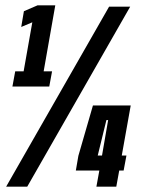

<svg xmlns="http://www.w3.org/2000/svg" viewBox="-20 -699 530 719"><path d="M26.5 -375H164.5L175 -432H143.5L187 -679H120.5L69.5 -657L59.5 -598L101 -615.5L68.5 -432H37ZM3 0H82L467.5 -674H388.5ZM341 0H415.5L426.5 -60.5H443L453.5 -116.5H436L469.5 -304H328L273.5 -115.5L264 -60.5H352ZM346 -116.5 378.5 -249.5H385L362 -116.5Z"/></svg>

Font: Anybody UltraCondensed ExtraBold
Style: Italic
Weight: 800
Width: 1
Italic angle: -10°
Version: Version 1.113;gftools[0.9.25]